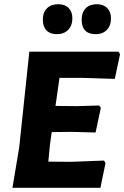

<svg xmlns="http://www.w3.org/2000/svg" viewBox="-20 -890 589 910"><path d="M256 -870Q288 -870 305.5 -852Q323 -834 323 -803Q323 -769 303 -748.5Q283 -728 250 -728Q218 -728 200.5 -746Q183 -764 183 -797Q183 -831 202.5 -850.5Q222 -870 256 -870ZM439 -870Q470 -870 488 -852Q506 -834 506 -803Q506 -769 486.5 -748.5Q467 -728 434 -728Q367 -728 367 -797Q367 -831 386 -850.5Q405 -870 439 -870ZM473 -129 480 -117 456 0H39L71 -191L119 -645H542L549 -633L524 -516L371 -521H262L243 -388L347 -387L450 -390L458 -379L433 -262L321 -265L225 -264L217 -206L209 -124L315 -123Z"/></svg>

Font: Alegreya Sans ExtraBold
Style: Italic
Weight: 800
Italic angle: -7°
Designer: Juan Pablo del Peral
Foundry: Huerta Tipografica
Version: Version 2.007